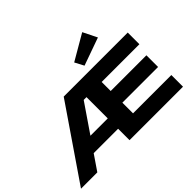

<svg xmlns="http://www.w3.org/2000/svg" viewBox="-192 -1309 1665 1665"><g transform="rotate(-45 640.5 -476.5)"><path d="M575.2 0V-140.1H275.9L180.2 0H-20L439 -670.9H1224.1V-527.8H761.2V-417H1199.2V-273.9H761.2V-143.1H1231V0ZM362.8 -267.1H575.2V-527.8H541ZM1011.2 -823.7 756.3 -732.9 712.4 -815.9 947.3 -952.6Z"/></g></svg>

Font: REH Gaming
Style: Gaming
Weight: 700
Designer: Astigmatic (AOETI)
Foundry: Astigmatic (AOETI)
Version: Version 1.001 2011